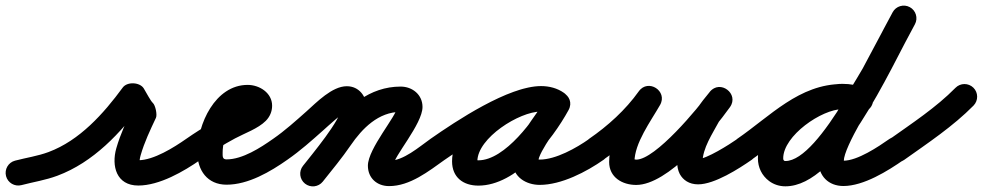

<svg xmlns="http://www.w3.org/2000/svg" viewBox="-58 -608 3496 683"><path d="M18.5 50.5C18.5 50.5 18.5 50.5 18.5 50.5C61.1 39.3 104.1 32.8 145.9 17.2C274.3 -30.6 371.9 -135.4 451.3 -243.3C459.1 -254.1 437 -260.6 414.6 -261.6C392.2 -262.6 369.6 -258 376.5 -246.7C391 -222.8 405.3 -192.9 426.1 -174.4C430.5 -170.4 429.1 -186.3 425.9 -201.8C422.7 -217.3 417.7 -232.4 415.2 -227C392.8 -179 370.3 -131.5 355.7 -80.4C337.9 -17.8 355.7 52 434 52C509.4 52 596 1.7 655.8 -40.1C676.2 -54.4 681.1 -82.5 666.9 -102.8C652.6 -123.2 624.5 -128.1 604.2 -113.9C604.2 -113.9 604.2 -113.9 604.2 -113.9C561.2 -83.8 488.6 -38 434 -38C427.4 -38 436.3 -36.3 438.7 -30.6C439.8 -28.2 438.5 -36 438.8 -38.7C439.4 -44.4 440.7 -50.1 442.3 -55.6C455.5 -102.1 476.4 -145.4 496.8 -189C499.3 -194.4 498.8 -205.6 496.6 -216.4C494.3 -227.2 490.3 -237.7 485.9 -241.6C477.8 -248.8 462.9 -277.8 453.5 -293.3C446.6 -304.7 431.8 -310.9 416.8 -311.6C401.9 -312.3 386.6 -307.4 378.7 -296.7C310.4 -203.7 225.6 -108.5 114.6 -67.1C75.8 -52.7 35.3 -47 -4.5 -36.5C-28.5 -30.2 -42.8 -5.6 -36.5 18.5C-30.2 42.5 -5.6 56.8 18.5 50.5Z M655.8 -40.1C655.8 -40.1 655.8 -40.1 655.8 -40.1C695.1 -67.6 735.9 -93 778.2 -115.7C812.7 -134.2 859.9 -150.3 887.6 -178.2C902 -192.8 910 -211.4 910 -232C910 -277.8 864.8 -306 823 -306C707.2 -306 644 -165.9 644 -66C644 -2.3 679.6 49 748 49C825.3 49 903.9 2.8 964.9 -40.2C985.2 -54.5 990.1 -82.6 975.8 -102.9C961.5 -123.2 933.4 -128.1 913.1 -113.8C868.9 -82.7 804.8 -41 748 -41C732.6 -41 734 -52.2 734 -66C734 -112 764 -216 823 -216C831.4 -216 823.4 -215 820.8 -225.7C819.8 -229.5 820 -232.5 820 -232C820 -231.2 820.3 -236 822.1 -239.4C824.2 -243.2 795.7 -225.6 790 -222.7C725.3 -190.4 663.6 -155.3 604.2 -113.9C583.9 -99.7 578.9 -71.6 593.1 -51.2C607.3 -30.9 635.4 -25.9 655.8 -40.1Z M902 -51.4C916.2 -30.9 944.2 -25.9 964.6 -40C1009.8 -71.3 1050.9 -108 1091.9 -144.5C1106.7 -157.6 1164.5 -211.3 1175.7 -211.3C1178.3 -211.3 1170.5 -212 1168.1 -213C1163.3 -215 1158.9 -218.8 1156.6 -223.6C1156.3 -224.3 1156.1 -226.2 1156.1 -224.4C1156.1 -182.9 1050.3 -57.2 1019.5 -17.6C1004.2 2 1007.8 30.3 1027.4 45.5C1047 60.8 1075.3 57.2 1090.5 37.6C1090.5 37.6 1090.5 37.6 1090.5 37.6C1138.5 -24.1 1246.1 -147.4 1246.1 -224.4C1246.1 -265.3 1219.2 -301.3 1175.7 -301.3C1123.4 -301.3 1068.6 -244.3 1032.1 -211.7C993.8 -177.7 955.6 -143.2 913.4 -114C892.9 -99.8 887.9 -71.8 902 -51.4ZM1090.2 38.1C1090.2 38.1 1090.2 38.1 1090.2 38.1C1123.9 -4.2 1158.6 -46 1189.1 -90.6C1230.8 -151.5 1288.4 -210 1367.2 -210C1367.3 -210 1367.3 -210 1366.7 -210.2C1361.8 -212.1 1358 -216.8 1356.2 -221.5C1355.5 -223.4 1355 -229.5 1355 -227.5C1355 -197.6 1250.7 -79.8 1250.7 -18.6C1250.7 25.3 1282.9 54 1326 54C1400.8 54 1466.7 1.1 1525 -40.3C1545.3 -54.7 1550.1 -82.8 1535.7 -103C1521.3 -123.3 1493.2 -128.1 1473 -113.7C1432.4 -85 1376.9 -36 1326 -36C1323.9 -36 1325.2 -36 1326.5 -35.6C1333.2 -33.2 1339.3 -26.5 1340.6 -19.3C1340.7 -18.5 1340.7 -18.4 1340.7 -18.6C1340.7 -49.8 1445 -166.5 1445 -227.5C1445 -271.2 1409 -300 1367.2 -300C1256.9 -300 1174.2 -228.1 1114.9 -141.4C1085.6 -98.6 1052.1 -58.6 1019.8 -18.1C1004.3 1.4 1007.5 29.7 1026.9 45.2C1046.4 60.7 1074.7 57.5 1090.2 38.1Z M1462.1 -51.2C1476.3 -30.9 1504.4 -25.9 1524.8 -40.1C1593.2 -87.9 1782.4 -211.8 1866.6 -211.8C1876.5 -211.8 1887.6 -210.3 1895.8 -204.4C1919.1 -187.8 1943.6 -199.5 1956.2 -219C1968.7 -238.4 1969.3 -265.6 1944.6 -279.9C1918.5 -295.1 1895.9 -301.1 1865.3 -301.1C1738.4 -301.1 1550.1 -169.2 1550.1 -34.2C1550.1 22.9 1589.8 52.3 1643.7 52.3C1779.2 52.3 1905.5 -108.7 1964.5 -216.4C1978.9 -242.7 1966.3 -266.7 1946.6 -277.5C1926.9 -288.3 1900 -285.9 1885.5 -259.6C1848.4 -191.8 1766.3 -109.2 1766.3 -31.6C1766.3 21.7 1813.8 49.7 1862 49.7C1938.9 49.7 2028.4 3.2 2090 -40.2C2110.3 -54.6 2115.1 -82.7 2100.8 -103C2086.4 -123.3 2058.3 -128.1 2038 -113.8C1992.6 -81.7 1919.1 -40.3 1862 -40.3C1853.8 -40.3 1849.3 -45.5 1853.7 -39.1C1855.2 -36.9 1856.3 -29 1856.3 -31.6C1856.3 -68.7 1941.1 -173.7 1964.5 -216.4C1978.9 -242.7 1966.3 -266.6 1946.6 -277.4C1926.9 -288.3 1899.9 -285.9 1885.5 -259.6C1845 -185.6 1738.9 -37.7 1643.7 -37.7C1641.1 -37.7 1638.5 -37.8 1636 -38.1C1630.3 -38.7 1640.1 -26.7 1640.1 -34.2C1640.1 -117.3 1789.8 -211.1 1865.3 -211.1C1880.7 -211.1 1887.3 -209.1 1899.4 -202.1C1924.2 -187.7 1948 -198.3 1959.8 -216.6C1971.6 -235 1971.4 -261 1948.2 -277.6C1924.5 -294.5 1895.5 -301.8 1866.6 -301.8C1751.1 -301.8 1565.2 -178.1 1473.2 -113.9C1452.9 -99.7 1447.9 -71.6 1462.1 -51.2Z M2025.9 -51.5C2040 -31 2068 -25.8 2088.5 -39.9C2163.8 -91.7 2234.5 -156.2 2287.7 -230.9C2304.2 -254.1 2292.3 -278.6 2272.7 -291.1C2253.2 -303.5 2226 -304 2211.9 -279.3C2169.8 -205.3 2108.9 -118.9 2108.9 -31.7C2108.9 23.1 2156 49.9 2205.2 49.9C2318.1 49.9 2477.5 -140.9 2538.7 -226.9C2555.6 -250.7 2546.7 -275.7 2529 -288.9C2511.4 -302.2 2485 -303.9 2466.8 -281C2451 -261.2 2433.5 -241.4 2420.9 -219.3C2420.9 -219.3 2420.8 -219 2420.6 -218.8C2420.5 -218.5 2420.3 -218.2 2420.3 -218.2C2389.2 -159.9 2351 -98.5 2351 -30.3C2351 -16.2 2353.5 -2.1 2359.9 10.5C2359.9 10.5 2360.1 10.8 2360.3 11.1C2360.5 11.5 2360.6 11.8 2360.6 11.8C2371.8 32 2393.1 47.8 2425.4 47.8C2483.8 47.8 2570.7 -7.9 2616.8 -40.1C2637.2 -54.4 2642.1 -82.5 2627.9 -102.8C2613.6 -123.2 2585.5 -128.1 2565.2 -113.9C2565.2 -113.9 2565.2 -113.9 2565.2 -113.9C2535.5 -93.1 2454.6 -42.2 2425.4 -42.2C2420.1 -42.2 2434.5 -36.8 2438.4 -32.1C2439.3 -31 2440 -29.9 2440.8 -28.7C2441.3 -27.9 2442.4 -25.5 2442.1 -26.3C2441.4 -28.2 2440.3 -30.1 2439.4 -31.8C2439.4 -31.8 2439.5 -31.5 2439.7 -31.1C2439.9 -30.8 2440.1 -30.5 2440.1 -30.5C2439.7 -31.2 2440.8 -29 2441 -28.2C2441.4 -26.9 2441 -30 2441 -30.3C2441 -80.6 2476.4 -132.2 2499.7 -175.8C2499.7 -175.8 2499.5 -175.5 2499.4 -175.2C2499.2 -175 2499.1 -174.7 2499.1 -174.7C2509.3 -192.6 2524.3 -208.8 2537.2 -225C2555.4 -247.8 2545.9 -273.2 2527.6 -287C2509.3 -300.8 2482.2 -302.9 2465.3 -279.1C2426.6 -224.6 2273.5 -40.1 2205.2 -40.1C2200.7 -40.1 2190.8 -44.3 2194.7 -40.2C2196.9 -38 2198.4 -35.1 2198.9 -32C2198.9 -31.9 2198.9 -31.8 2198.9 -31.7C2198.9 -98.9 2256.9 -176.5 2290.1 -234.7C2304.2 -259.5 2293.5 -283.2 2275.2 -294.9C2256.9 -306.6 2230.9 -306.3 2214.3 -283.1C2167.3 -217 2104.1 -159.9 2037.5 -114.1C2017 -100 2011.8 -72 2025.9 -51.5Z M2615.5 -39.9C2615.5 -39.9 2615.5 -39.9 2615.5 -39.9C2714 -107.5 2811.5 -219.2 2938.9 -219.2C2956 -219.2 2973.1 -215.3 2989.3 -210.1C3013 -202.6 3038.3 -215.6 3045.9 -239.3C3053.4 -263 3040.4 -288.3 3016.7 -295.9C3016.7 -295.9 3016.7 -295.9 3016.7 -295.9C2991.6 -303.9 2965.4 -309.2 2938.9 -309.2C2785 -309.2 2681.6 -194.4 2564.5 -114.1C2544.1 -100.1 2538.8 -72 2552.9 -51.5C2566.9 -31.1 2595 -25.8 2615.5 -39.9ZM3018.3 -295.3C3018.3 -295.3 3018.3 -295.3 3018.3 -295.3C2991.6 -305 2967.6 -309.7 2938.8 -309.7C2815.1 -309.7 2638.1 -178.7 2638.1 -44.7C2638.1 -12.5 2652.1 16.7 2678.1 36.1C2694.9 48.6 2715.1 54.8 2735.9 54.8C2927 54.8 3106.5 -360.1 3196.3 -521.1C3208.4 -542.8 3200.6 -570.2 3178.9 -582.3C3157.2 -594.4 3129.8 -586.6 3117.7 -564.9C3048.1 -440.1 2859.3 -35.2 2735.9 -35.2C2734.6 -35.2 2733 -35.3 2731.9 -36.1C2728.7 -38.5 2728.1 -40.7 2728.1 -44.7C2728.1 -125.2 2865.1 -219.7 2938.8 -219.7C2957.2 -219.7 2970.9 -216.8 2987.7 -210.7C3011 -202.2 3036.8 -214.3 3045.3 -237.7C3053.8 -261 3041.7 -286.8 3018.3 -295.3ZM3117.2 -564C3117.2 -564 3117.2 -564 3117.2 -564C3081.8 -497 3045.9 -430.1 3010.2 -363.2C3010.2 -363.2 3010.3 -363.5 3010.5 -363.8C3010.6 -364 3010.8 -364.3 3010.8 -364.3C2963.8 -282 2853.6 -120.5 2853.6 -35.2C2853.6 17.7 2889 53.7 2942.3 53.7C3014.1 53.7 3100.1 0.3 3157.8 -40.1C3178.2 -54.4 3183.1 -82.5 3168.9 -102.8C3154.6 -123.2 3126.5 -128.1 3106.2 -113.9C3065.7 -85.5 2992.2 -36.3 2942.3 -36.3C2934 -36.3 2943.6 -25.9 2943.6 -35.2C2943.6 -85.9 3053.5 -257.6 3088.9 -319.7C3088.9 -319.7 3089.1 -320 3089.2 -320.2C3089.4 -320.5 3089.5 -320.8 3089.5 -320.8C3125.4 -387.8 3161.3 -454.8 3196.8 -522C3208.4 -543.9 3200 -571.2 3178 -582.8C3156.1 -594.4 3128.8 -586 3117.2 -564Z M3095.3 -49.6C3109.7 -29.3 3137.8 -24.6 3158.1 -39C3242.4 -98.9 3332.3 -158.5 3405.1 -232.4C3422.5 -250.2 3422.3 -278.7 3404.6 -296.1C3386.8 -313.5 3358.3 -313.3 3340.9 -295.6C3340.9 -295.6 3340.9 -295.6 3340.9 -295.6C3272 -225.5 3185.9 -169.2 3105.9 -112.3C3085.7 -97.9 3080.9 -69.9 3095.3 -49.6Z"/></svg>

Font: FRB American Cursive Guidelines Black
Style: Bold Italic
Weight: 900
Italic angle: -25°
Version: Version 2.0;Modular Font Editor K font №1